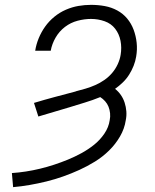

<svg xmlns="http://www.w3.org/2000/svg" viewBox="-20 -763 640 791"><path d="M34 8 29 -50Q58 -52 87 -56.5Q116 -61 145 -68Q174 -75 203 -84.5Q232 -94 260 -105.5Q288 -117 315.5 -132Q343 -147 367.5 -166.5Q392 -186 410 -212.5Q428 -239 432 -268Q435 -282 433.5 -296.5Q432 -311 427 -323.5Q422 -336 413 -346Q404 -356 393 -363Q361 -350 329.5 -340.5Q298 -331 266 -321Q234 -311 202 -302Q170 -293 138 -283L120 -339Q163 -352 206 -363.5Q249 -375 291 -386L293 -387Q313 -392 333 -398Q353 -404 372.5 -412.5Q392 -421 410 -433.5Q428 -446 442 -462.5Q456 -479 465 -498.5Q474 -518 477 -537Q482 -567 476.5 -595Q471 -623 454.5 -644.5Q438 -666 411 -675.5Q384 -685 355 -685Q328 -685 299.5 -677.5Q271 -670 247.5 -652Q224 -634 209 -608Q194 -582 189 -554H125Q129 -580 139.5 -605.5Q150 -631 166 -653.5Q182 -676 204 -694Q226 -712 251.5 -723Q277 -734 303 -738.5Q329 -743 355 -743Q384 -743 411.5 -738Q439 -733 463 -720Q487 -707 504 -686.5Q521 -666 530.5 -640.5Q540 -615 543 -587Q546 -559 541 -530Q538 -511 530.5 -492Q523 -473 512 -455.5Q501 -438 486 -423.5Q471 -409 454 -397Q468 -386 478 -371.5Q488 -357 493.5 -340Q499 -323 500.5 -304.5Q502 -286 498 -267Q493 -233 474.5 -201Q456 -169 429.5 -143Q403 -117 371.5 -97.5Q340 -78 307 -63Q274 -48 240 -36Q206 -24 171.5 -15.5Q137 -7 102.5 -1Q68 5 34 8Z"/></svg>

Font: Iosevka SS04 Lt Ex Obl
Style: Regular
Weight: 300
Width: 7
Italic angle: -9°
Monospace: yes
Designer: Belleve Invis
Foundry: Belleve Invis
Version: Version 19.0.0; ttfautohint (v1.8.4)